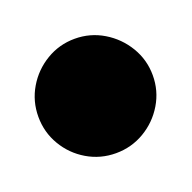

<svg xmlns="http://www.w3.org/2000/svg" viewBox="-87 -988 276 276"><g transform="rotate(-20 50.5 -850.5)"><path d="M-37.3 -850Q-37.3 -826.3 -25.5 -806.3Q-13.7 -786.3 6.3 -774.5Q26.3 -762.7 50 -762.7Q73.7 -762.7 93.7 -774.5Q113.7 -786.3 125.7 -806.3Q137.7 -826.3 137.7 -850Q137.7 -873.7 125.7 -893.7Q113.7 -913.7 93.7 -925.7Q73.7 -937.7 50 -937.7Q26.3 -937.7 6.3 -925.7Q-13.7 -913.7 -25.5 -893.7Q-37.3 -873.7 -37.3 -850Z"/></g></svg>

Font: Linefont Thin
Style: Regular
Weight: 100
Monospace: yes
Version: Version 3.002;gftools[0.9.33]